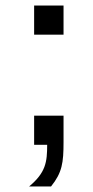

<svg xmlns="http://www.w3.org/2000/svg" viewBox="-20 -522 334 692"><path d="M103 0H150C150 62 145 100 85 150H164C204 100 209 65 209 -10V-105H103ZM103 -397H209V-502H103Z"/></svg>

Font: Absans
Style: Regular
Weight: 400
Designer: Valerio Monopoli
Version: Version 1.200;Glyphs 3.2 (3217)